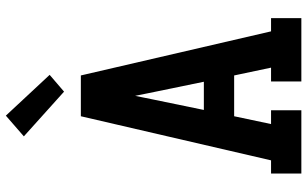

<svg xmlns="http://www.w3.org/2000/svg" viewBox="-212 -812 1025 640"><g transform="rotate(-90 300.0 -492.5)"><path d="M41 0V-101H85L232 -735H368L515 -101H559V0H348V-101H394L368 -224H232L206 -101H252V0ZM347 -325 313 -490Q310 -506 306.5 -522Q303 -538 300 -554Q297 -538 293.5 -522Q290 -506 287 -490L253 -325ZM314 -791 165 -925 234 -985 370 -839Z"/></g></svg>

Font: Iosevka Plex Etoile
Style: Bold
Weight: 700
Designer: Belleve Invis
Foundry: Belleve Invis
Version: Version 25.1.1; ttfautohint (v1.8.4)